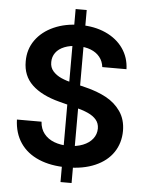

<svg xmlns="http://www.w3.org/2000/svg" viewBox="-60 -866 763 1005"><g transform="rotate(5 321.5 -363.5)"><path d="M296.2 90.9V-818.2H354.4V90.9ZM461.6 -527.7Q458.1 -558.2 440.3 -580.3Q422.6 -602.3 393.1 -614Q363.6 -625.7 324.6 -625.7Q284.1 -625.7 254.3 -613.6Q224.4 -601.6 208.8 -580.1Q193.2 -558.6 193.2 -531.2Q192.5 -502.5 209.9 -482.8Q227.3 -463.1 254.3 -451.2Q281.2 -439.3 316.8 -431.1L384.9 -414.1Q445 -399.5 492.4 -374.1Q539.8 -348.7 569.1 -306.5Q598.4 -264.2 598.7 -204.5Q598.4 -140.3 565.5 -91.4Q532.7 -42.6 470.3 -15.6Q408 11.4 322.4 11.4Q237.6 11.4 174.9 -15.3Q112.2 -41.9 77.6 -92.7Q43 -143.5 40.5 -215.2H169.7Q172.2 -177.9 192.3 -152.5Q212.4 -127.1 245.9 -114.3Q279.5 -101.6 321.7 -101.6Q364 -101.6 396.8 -114.7Q429.7 -127.8 448 -151.3Q466.3 -174.7 466.6 -205.3Q466.3 -232.6 450.5 -251.2Q434.7 -269.9 406.8 -282.5Q378.9 -295.1 335.9 -306.1L253.6 -327.4Q159.4 -351.9 109.4 -399.5Q59.3 -447.1 59.7 -522.7Q59.3 -585.9 93.9 -634.6Q128.6 -683.2 189.5 -710.2Q250.4 -737.2 326.7 -737.2Q402.7 -737.2 461.6 -710.6Q520.6 -683.9 553.8 -636.4Q587 -588.8 588.8 -527.7Z"/></g></svg>

Font: Riot Sans
Style: Regular
Weight: 400
Designer: Rasmus Andersson
Foundry: rsms
Version: Version 3.005